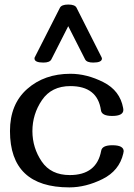

<svg xmlns="http://www.w3.org/2000/svg" viewBox="-20 -813 588 845"><path d="M285.2 11.7Q23.9 11.7 23.9 -236.3Q23.9 -354.5 99.6 -421.4Q175.3 -488.3 290 -488.3Q362.3 -488.3 435.3 -451.2Q508.3 -414.1 522 -337.4Q522.9 -331.5 522.9 -329.6Q522.9 -302.7 473.6 -302.7Q427.7 -302.7 424.3 -327.6Q409.2 -434.1 289.6 -434.1Q206.5 -434.1 164.6 -372.3Q122.6 -310.5 122.6 -235.4Q123 -162.1 163.6 -102.3Q204.1 -42.5 287.1 -42.5Q405.3 -42.5 425.3 -149.4Q429.2 -173.8 474.6 -173.8Q524.4 -173.8 524.4 -147Q524.4 -148.9 522.5 -137.2Q504.9 -61.5 431.2 -24.9Q357.4 11.7 285.2 11.7ZM428.7 -555.7Q428.7 -537.6 390.1 -537.6Q361.8 -537.6 354.5 -551.8L280.3 -697.8L206.1 -551.8Q199.2 -537.6 170.9 -537.6Q131.8 -537.6 131.8 -555.7Q131.8 -559.1 132.8 -560.5L243.7 -778.8Q251 -793 280.3 -793Q310.1 -793 316.9 -778.8L427.2 -560.5Q428.7 -557.6 428.7 -555.7Z"/></svg>

Font: Gayathri
Style: Bold
Weight: 700
Designer: Binoy Dominic <binoy.domenic@gmail.com>
Foundry: SMC
Version: Version 1.000